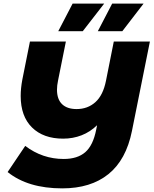

<svg xmlns="http://www.w3.org/2000/svg" viewBox="-20 -929 846 1058"><path d="M806 -700 707 -207Q675 -48 577.5 30.5Q480 109 323 109Q134 109 22 19L119 -125Q214 -53 331 -53Q407 -53 450 -90.5Q493 -128 510 -214L515 -239Q477 -202 429.5 -183.5Q382 -165 328 -165Q219 -165 156.5 -226.5Q94 -288 94 -400Q94 -442 103 -490L145 -700H343L300 -486Q294 -458 294 -435Q294 -382 322 -355Q350 -328 402 -328Q463 -328 505.5 -366Q548 -404 564 -484L607 -700ZM380 -909H554L436 -757H301ZM598 -909H771L654 -757H519Z"/></svg>

Font: Montserrat Alternates ExtraBold
Style: Italic
Weight: 800
Italic angle: -11.3°
Designer: Julieta Ulanovsky
Foundry: Julieta Ulanovsky
Version: Version 7.200